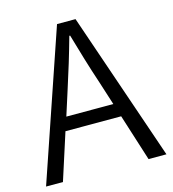

<svg xmlns="http://www.w3.org/2000/svg" viewBox="-109 -822 820 912"><g transform="rotate(-15 301.0 -366.0)"><path d="M5 0H88L162 -230H436L509 0H597L346 -732H255ZM184 -296 222 -415C249 -498 273 -577 297 -663H301C326 -577 349 -498 377 -415L415 -296Z"/></g></svg>

Font: ChiuKong Gothic CL Normal
Style: Regular
Weight: 350
Designer: Ryoko NISHIZUKA 西塚涼子 (kana, bopomofo & ideographs); Paul D. Hunt (Latin, Greek & Cyrillic); Sandoll Communications 산돌커뮤니
Foundry: Adobe
Version: Version 1.300